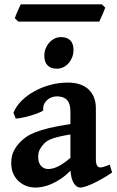

<svg xmlns="http://www.w3.org/2000/svg" viewBox="-20 -849 540 884"><path d="M201.2 -70.8Q210.4 -70.8 220.7 -73Q231 -75.2 243.4 -80.8Q255.9 -86.4 270.8 -96.4Q285.6 -106.4 304.2 -122.1V-230Q274.9 -225.1 254.9 -220.5Q234.9 -215.8 221.2 -210.9Q207.5 -206.1 199 -200.7Q190.4 -195.3 184.1 -189Q171.4 -176.3 163.6 -161.6Q155.8 -147 155.8 -126.5Q155.8 -109.9 160.4 -99.1Q165 -88.4 172.1 -82Q179.2 -75.7 187 -73.2Q194.8 -70.8 201.2 -70.8ZM496.1 -54.7Q475.6 -40.5 453.4 -27.8Q431.2 -15.1 411.4 -5.6Q391.6 3.9 375.2 9.3Q358.9 14.6 350.1 14.6Q332 14.6 319.6 -5.9Q307.1 -26.4 304.7 -63Q282.7 -41 260.5 -26.1Q238.3 -11.2 217.5 -2.2Q196.8 6.8 177.7 10.7Q158.7 14.6 143.1 14.6Q122.6 14.6 102.8 7.6Q83 0.5 67.1 -13.4Q51.3 -27.3 41.5 -48.6Q31.7 -69.8 31.7 -98.1Q31.7 -131.3 43.7 -154.5Q55.7 -177.7 73.7 -195.8Q85.4 -207.5 100.8 -218.5Q116.2 -229.5 141.8 -239.7Q167.5 -250 206.3 -259.5Q245.1 -269 304.2 -277.8V-335.4Q304.2 -350.6 301.3 -363.5Q298.3 -376.5 291 -385.7Q283.7 -395 271.5 -400.1Q259.3 -405.3 240.7 -405.3Q229 -405.3 217.3 -400.9Q205.6 -396.5 196.8 -388.4Q188 -380.4 182.9 -368.9Q177.7 -357.4 179.2 -342.8Q179.7 -339.8 171.4 -335.4Q163.1 -331.1 150.4 -326.4Q137.7 -321.8 122.3 -317.1Q106.9 -312.5 92.8 -309.3Q78.6 -306.2 67.4 -304.4Q56.2 -302.7 52.2 -303.7L42 -330.1Q53.7 -359.4 78.9 -384.5Q104 -409.7 137.7 -428.5Q171.4 -447.3 211.2 -458Q251 -468.8 291.5 -468.8Q325.2 -468.8 349.6 -460Q374 -451.2 389.9 -435.3Q405.8 -419.4 413.6 -397.9Q421.4 -376.5 421.4 -351.6V-116.2Q421.4 -95.7 426.8 -86.9Q432.1 -78.1 440.9 -78.1Q444.3 -78.1 448 -78.6Q451.7 -79.1 456.8 -80.6Q461.9 -82 468.8 -84.7Q475.6 -87.4 485.4 -91.3ZM318.4 -619.1Q318.4 -601.1 312.3 -585.4Q306.2 -569.8 295.9 -558.1Q285.6 -546.4 271.7 -539.6Q257.8 -532.7 242.2 -532.7Q213.9 -532.7 199 -547.9Q184.1 -563 184.1 -592.3Q184.1 -610.4 190.4 -626Q196.8 -641.6 207.3 -653.3Q217.8 -665 231.7 -671.6Q245.6 -678.2 260.7 -678.2Q288.1 -678.2 303.2 -663.6Q318.4 -648.9 318.4 -619.1ZM464.4 -814Q462.9 -808.6 459.2 -799.6Q455.6 -790.5 451.2 -780.8Q446.8 -771 442.9 -762.5Q439 -753.9 437 -749.5H64L48.3 -765.1Q49.8 -770.5 53.2 -779.3Q56.6 -788.1 61 -797.6Q65.4 -807.1 69.3 -815.7Q73.2 -824.2 75.7 -829.1H448.7Z"/></svg>

Font: Gentium Basic
Style: Bold
Weight: 700
Designer: J. Victor Gaultney and Annie Olsen
Foundry: SIL International
Version: Version 1.100